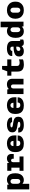

<svg xmlns="http://www.w3.org/2000/svg" viewBox="2530 -3290 941 6040"><g transform="rotate(-90 3000.0 -269.5)"><path d="M62 181V-511H207L220 -459Q241 -485 277 -503Q313 -521 371 -521Q430 -521 475 -493.5Q520 -466 545 -408.5Q570 -351 570 -261V-250Q570 -163 541.5 -105.5Q513 -48 465.5 -19Q418 10 359 10Q316 10 285.5 -4Q255 -18 239 -32V181ZM315 -102Q347 -102 368.5 -125Q390 -148 390 -192V-319Q390 -350 380 -369.5Q370 -389 353 -399Q336 -409 315 -409Q295 -409 277.5 -399.5Q260 -390 249.5 -370Q239 -350 239 -319V-192Q239 -148 261 -125Q283 -102 315 -102Z M746 0V-382H648V-511H891L898 -450Q914 -479 948 -500Q982 -521 1035 -521Q1103 -521 1140 -483Q1177 -445 1177 -380Q1177 -362 1176.5 -344Q1176 -326 1174 -307H1028V-336Q1028 -352 1021 -364.5Q1014 -377 1002 -384.5Q990 -392 974 -392Q957 -392 944.5 -383.5Q932 -375 925.5 -361.5Q919 -348 919 -331V0ZM647 0V-125H1099V0Z M1504 10Q1412 10 1352.5 -20Q1293 -50 1264.5 -106.5Q1236 -163 1236 -241V-270Q1236 -351 1270 -407Q1304 -463 1365.5 -492Q1427 -521 1511 -521Q1588 -521 1644 -494Q1700 -467 1730.5 -416.5Q1761 -366 1761 -294V-222H1426V-190Q1426 -145 1449.5 -123Q1473 -101 1511 -101Q1555 -101 1575.5 -121.5Q1596 -142 1596 -185H1760Q1760 -123 1729 -79.5Q1698 -36 1640.5 -13Q1583 10 1504 10ZM1426 -316H1586V-328Q1586 -353 1576 -371.5Q1566 -390 1548 -400.5Q1530 -411 1507 -411Q1483 -411 1465 -399.5Q1447 -388 1436.5 -369Q1426 -350 1426 -326Z M2086 10Q2018 10 1965 -7Q1912 -24 1882 -59Q1852 -94 1852 -147Q1852 -151 1852 -155Q1852 -159 1853 -166H1999V-160Q1999 -132 2022.5 -116.5Q2046 -101 2099 -101Q2149 -101 2169.5 -113Q2190 -125 2190 -144Q2190 -158 2180 -166.5Q2170 -175 2138.5 -181.5Q2107 -188 2040 -197Q1978 -206 1937.5 -224Q1897 -242 1877 -273.5Q1857 -305 1857 -354Q1857 -413 1889.5 -450Q1922 -487 1977 -504Q2032 -521 2101 -521Q2161 -521 2212.5 -505Q2264 -489 2295.5 -458.5Q2327 -428 2327 -384Q2327 -379 2327 -373Q2327 -367 2325 -360H2177Q2177 -379 2167 -390.5Q2157 -402 2139 -407.5Q2121 -413 2094 -413Q2014 -413 2014 -374Q2014 -361 2024 -353Q2034 -345 2063 -339Q2092 -333 2149 -325Q2220 -316 2263.5 -298.5Q2307 -281 2327.5 -249Q2348 -217 2348 -165Q2348 -100 2315 -61.5Q2282 -23 2223 -6.5Q2164 10 2086 10Z M2704 10Q2612 10 2552.5 -20Q2493 -50 2464.5 -106.5Q2436 -163 2436 -241V-270Q2436 -351 2470 -407Q2504 -463 2565.5 -492Q2627 -521 2711 -521Q2788 -521 2844 -494Q2900 -467 2930.5 -416.5Q2961 -366 2961 -294V-222H2626V-190Q2626 -145 2649.5 -123Q2673 -101 2711 -101Q2755 -101 2775.5 -121.5Q2796 -142 2796 -185H2960Q2960 -123 2929 -79.5Q2898 -36 2840.5 -13Q2783 10 2704 10ZM2626 -316H2786V-328Q2786 -353 2776 -371.5Q2766 -390 2748 -400.5Q2730 -411 2707 -411Q2683 -411 2665 -399.5Q2647 -388 2636.5 -369Q2626 -350 2626 -326Z M3061 0V-511H3206L3219 -459Q3243 -490 3279.5 -505.5Q3316 -521 3368 -521Q3448 -521 3495 -477Q3542 -433 3542 -356V0H3364V-321Q3364 -356 3348 -374.5Q3332 -393 3302 -393Q3283 -393 3268.5 -384Q3254 -375 3246 -358.5Q3238 -342 3238 -320V0Z M3994 11Q3886 11 3827.5 -33.5Q3769 -78 3769 -188V-382H3640V-511H3776L3837 -674H3946V-511H4152V-382H3946V-204Q3946 -181 3955.5 -162Q3965 -143 3988.5 -132.5Q4012 -122 4054 -122Q4081 -122 4108 -128.5Q4135 -135 4152 -145V-18Q4125 -4 4080.5 3.5Q4036 11 3994 11Z M4413 10Q4335 10 4289 -27Q4243 -64 4243 -139Q4243 -199 4275.5 -237.5Q4308 -276 4376.5 -294.5Q4445 -313 4553 -313V-356Q4553 -382 4536.5 -398Q4520 -414 4487 -414Q4456 -414 4438 -399Q4420 -384 4420 -360V-354H4259Q4259 -358 4258.5 -360Q4258 -362 4258 -362.5Q4258 -363 4258 -364.5Q4258 -366 4258 -370Q4258 -440 4322 -480.5Q4386 -521 4494 -521Q4609 -521 4669.5 -479Q4730 -437 4730 -352V-129Q4730 -116 4735.5 -109Q4741 -102 4752 -102Q4765 -102 4776 -108V-10Q4761 -1 4735.5 4.5Q4710 10 4683 10Q4643 10 4620 1.5Q4597 -7 4586.5 -22.5Q4576 -38 4572 -60Q4557 -41 4534.5 -25Q4512 -9 4482 0.5Q4452 10 4413 10ZM4476 -101Q4500 -101 4517 -112Q4534 -123 4543.5 -143Q4553 -163 4553 -187V-229Q4506 -229 4476.5 -221Q4447 -213 4433 -197Q4419 -181 4419 -155Q4419 -129 4433.5 -115Q4448 -101 4476 -101Z M5031 10Q4975 10 4929.5 -16.5Q4884 -43 4857 -99Q4830 -155 4830 -243V-254Q4830 -343 4858.5 -402.5Q4887 -462 4933.5 -491.5Q4980 -521 5037 -521Q5080 -521 5111 -509.5Q5142 -498 5162 -481V-720H5338V0H5193L5180 -53Q5158 -24 5123.5 -7Q5089 10 5031 10ZM5085 -102Q5117 -102 5139 -125.5Q5161 -149 5161 -192V-319Q5161 -362 5139 -385.5Q5117 -409 5085 -409Q5053 -409 5031.5 -385.5Q5010 -362 5010 -319V-193Q5010 -150 5031.5 -126Q5053 -102 5085 -102Z M5700 10Q5617 10 5556.5 -22.5Q5496 -55 5464 -113.5Q5432 -172 5432 -246V-266Q5432 -342 5464.5 -399.5Q5497 -457 5557 -489Q5617 -521 5698 -521Q5783 -521 5843.5 -488.5Q5904 -456 5936.5 -398.5Q5969 -341 5969 -266V-246Q5969 -169 5936 -111.5Q5903 -54 5843 -22Q5783 10 5700 10ZM5700 -101Q5734 -101 5756.5 -126Q5779 -151 5779 -190V-322Q5779 -360 5756.5 -385.5Q5734 -411 5700 -411Q5667 -411 5644 -385.5Q5621 -360 5621 -322V-190Q5621 -151 5644 -126Q5667 -101 5700 -101Z"/></g></svg>

Font: Chivo Mono ExtraBold
Style: Regular
Weight: 800
Monospace: yes
Designer: Hector Gatti
Foundry: Omnibus-Type
Version: Version 1.008